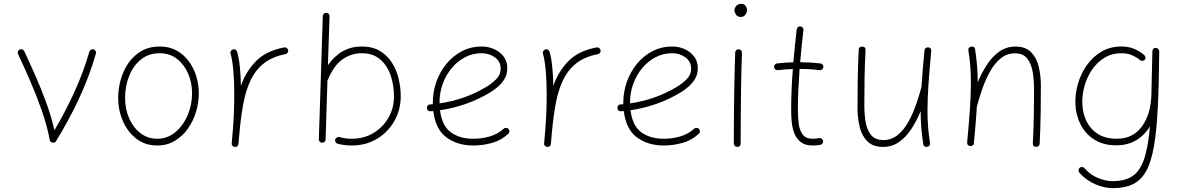

<svg xmlns="http://www.w3.org/2000/svg" viewBox="-20 -749 6177 1002"><path d="M83 -490.7Q89.8 -493.7 96.7 -491Q103.5 -488.3 106.9 -481.4Q134.8 -421.9 164.8 -353.8Q194.8 -285.6 221.2 -213.6Q247.6 -141.6 264.2 -69.3Q318.8 -161.6 366.7 -265.4Q414.6 -369.1 446.3 -479Q448.7 -485.8 455.1 -489.7Q461.4 -493.7 468.3 -491.2Q475.1 -489.3 479 -482.7Q482.9 -476.1 480.5 -469.2Q444.8 -345.2 389.9 -229.2Q335 -113.3 272.5 -12.7Q269.5 -6.3 262.2 -4.9Q254.9 -2.9 248 -6.8Q241.2 -10.7 239.7 -18.6Q225.1 -95.2 197.5 -173.6Q169.9 -252 137.5 -326.7Q105 -401.4 74.2 -466.8Q70.8 -473.6 73.5 -480.5Q76.2 -487.3 83 -490.7Z M813.5 -506.3Q863.8 -506.3 901.9 -485.1Q939.9 -463.9 965.8 -428.5Q991.7 -393.1 1004.6 -349.9Q1017.6 -306.6 1017.6 -262.7Q1017.6 -213.9 1002.9 -165.3Q988.3 -116.7 960.2 -77.1Q932.1 -37.6 891.8 -13.7Q851.6 10.3 800.3 10.3Q737.3 10.3 691.7 -25.1Q646 -60.5 621.3 -117.2Q596.7 -173.8 596.7 -237.3Q596.7 -286.6 610.4 -334.5Q624 -382.3 651.1 -421.1Q678.2 -460 718.8 -483.2Q759.3 -506.3 813.5 -506.3ZM813.5 -471.2Q755.4 -471.2 715.1 -438.2Q674.8 -405.3 653.8 -352.1Q632.8 -298.8 632.8 -237.3Q632.8 -179.7 654.1 -131.3Q675.3 -83 713.1 -54Q751 -24.9 800.3 -24.9Q854 -24.9 895 -59.1Q936 -93.3 959.2 -147.7Q982.4 -202.1 982.4 -262.7Q982.4 -316.4 962.2 -364Q941.9 -411.6 904.1 -441.4Q866.2 -471.2 813.5 -471.2Z M1205.1 17.6Q1202.1 17.1 1199.2 16.1Q1188 10.7 1189.5 0Q1189.5 -0.5 1189.5 -2V-3.4Q1190.9 -22 1192.6 -40.5Q1194.3 -59.1 1195.8 -77.1Q1199.2 -119.6 1200.9 -166.5Q1202.6 -213.4 1202.6 -259.8Q1202.6 -323.2 1197.8 -379.4Q1192.9 -435.5 1183.1 -469.2Q1181.2 -476.1 1184.8 -482.7Q1188.5 -489.3 1195.3 -491.2Q1202.1 -493.7 1208.7 -490Q1215.3 -486.3 1217.3 -479.5Q1227.1 -447.3 1231.7 -400.6Q1236.3 -354 1237.3 -301.3Q1263.7 -376.5 1315.9 -429.9Q1368.2 -483.4 1462.9 -501.5Q1470.2 -502.9 1476.3 -498.5Q1482.4 -494.1 1483.9 -487.3Q1485.4 -480 1481 -473.9Q1476.6 -467.8 1469.7 -466.3Q1400.9 -453.1 1357.2 -418.5Q1313.5 -383.8 1288.6 -331.8Q1263.7 -279.8 1251 -213.6Q1238.3 -147.5 1231 -70.3Q1228 -31.7 1224.6 2Q1224.1 4.9 1223.1 7.8Q1217.8 19 1207 17.6Q1206.1 17.6 1205.1 17.6Z M1683.1 -682.1Q1690.4 -682.1 1695.3 -676.8Q1700.2 -671.4 1699.7 -664.1L1691.4 -408.7Q1759.3 -506.3 1867.7 -506.3Q1923.3 -506.3 1962.2 -483.4Q2001 -460.4 2025.1 -422.4Q2049.3 -384.3 2060.3 -338.4Q2071.3 -292.5 2071.3 -246.6Q2071.3 -175.3 2037.8 -116.9Q2004.4 -58.6 1946.8 -24.2Q1889.2 10.3 1815.4 10.3Q1777.3 10.3 1742.2 1Q1735.4 -0.5 1731.4 -7.1Q1727.5 -13.7 1729 -20.5Q1731 -27.3 1737.8 -31.2Q1744.6 -35.2 1751.5 -33.7Q1782.2 -24.9 1815.4 -24.9Q1878.9 -24.9 1928.7 -54.7Q1978.5 -84.5 2007.3 -134.8Q2036.1 -185.1 2036.1 -245.6Q2036.1 -304.2 2018.6 -355.7Q2001 -407.2 1963.9 -439.2Q1926.8 -471.2 1867.7 -471.2Q1812 -471.2 1766.8 -438.7Q1721.7 -406.2 1693.8 -338.4Q1692.4 -334 1689 -331.1L1679.2 -21.5Q1679.2 -13.7 1673.8 -8.8Q1668.5 -3.9 1661.1 -4.4Q1653.3 -4.4 1648.4 -9.8Q1643.6 -15.1 1644 -22.9L1664.6 -665.5Q1664.6 -672.9 1669.9 -677.7Q1675.3 -682.6 1683.1 -682.1Z M2632.8 -50.8Q2594.2 -15.6 2546.4 -2.7Q2498.5 10.3 2449.2 10.3Q2368.2 10.3 2310.5 -31.5Q2252.9 -73.2 2241.2 -169.4Q2234.4 -168.9 2227.1 -168.5Q2210 -167.5 2208 -185.1Q2207 -202.1 2224.6 -204.1Q2231.9 -204.6 2238.8 -205.1Q2238.8 -210 2238.8 -214.8Q2238.8 -269.5 2257.1 -321.5Q2275.4 -373.5 2309.3 -415.3Q2343.3 -457 2390.4 -481.7Q2437.5 -506.3 2494.6 -506.3Q2527.3 -506.3 2557.6 -493.2Q2587.9 -480 2607.7 -454.8Q2627.4 -429.7 2627.4 -393.1Q2627.4 -360.4 2612.1 -335.7Q2596.7 -311 2575.2 -293.5Q2553.7 -275.9 2535.6 -265.1Q2415 -193.8 2276.4 -173.8Q2286.1 -92.8 2332.5 -58.8Q2378.9 -24.9 2449.2 -24.9Q2494.6 -24.9 2535.9 -36.9Q2577.1 -48.8 2608.4 -77.1Q2613.8 -82 2621.3 -81.8Q2628.9 -81.5 2633.8 -76.2Q2638.7 -70.8 2638.4 -63.2Q2638.2 -55.7 2632.8 -50.8ZM2494.1 -471.2Q2446.8 -471.2 2406.7 -450.2Q2366.7 -429.2 2336.9 -393.1Q2307.1 -356.9 2290.5 -311.3Q2273.9 -265.6 2273.9 -216.3Q2273.9 -212.9 2273.9 -209.5Q2405.8 -228.5 2516.1 -294.4Q2544.4 -311 2568.6 -334.7Q2592.8 -358.4 2592.8 -391.1Q2592.8 -427.7 2563 -449.5Q2533.2 -471.2 2494.1 -471.2Z M2835.4 17.6Q2832.5 17.1 2829.6 16.1Q2818.4 10.7 2819.8 0Q2819.8 -0.5 2819.8 -2V-3.4Q2821.3 -22 2823 -40.5Q2824.7 -59.1 2826.2 -77.1Q2829.6 -119.6 2831.3 -166.5Q2833 -213.4 2833 -259.8Q2833 -323.2 2828.1 -379.4Q2823.2 -435.5 2813.5 -469.2Q2811.5 -476.1 2815.2 -482.7Q2818.8 -489.3 2825.7 -491.2Q2832.5 -493.7 2839.1 -490Q2845.7 -486.3 2847.7 -479.5Q2857.4 -447.3 2862.1 -400.6Q2866.7 -354 2867.7 -301.3Q2894 -376.5 2946.3 -429.9Q2998.5 -483.4 3093.3 -501.5Q3100.6 -502.9 3106.7 -498.5Q3112.8 -494.1 3114.3 -487.3Q3115.7 -480 3111.3 -473.9Q3106.9 -467.8 3100.1 -466.3Q3031.2 -453.1 2987.5 -418.5Q2943.8 -383.8 2918.9 -331.8Q2894 -279.8 2881.3 -213.6Q2868.7 -147.5 2861.3 -70.3Q2858.4 -31.7 2855 2Q2854.5 4.9 2853.5 7.8Q2848.1 19 2837.4 17.6Q2836.4 17.6 2835.4 17.6Z M3627 -50.8Q3588.4 -15.6 3540.5 -2.7Q3492.7 10.3 3443.4 10.3Q3362.3 10.3 3304.7 -31.5Q3247.1 -73.2 3235.4 -169.4Q3228.5 -168.9 3221.2 -168.5Q3204.1 -167.5 3202.1 -185.1Q3201.2 -202.1 3218.8 -204.1Q3226.1 -204.6 3232.9 -205.1Q3232.9 -210 3232.9 -214.8Q3232.9 -269.5 3251.2 -321.5Q3269.5 -373.5 3303.5 -415.3Q3337.4 -457 3384.5 -481.7Q3431.6 -506.3 3488.8 -506.3Q3521.5 -506.3 3551.8 -493.2Q3582 -480 3601.8 -454.8Q3621.6 -429.7 3621.6 -393.1Q3621.6 -360.4 3606.2 -335.7Q3590.8 -311 3569.3 -293.5Q3547.9 -275.9 3529.8 -265.1Q3409.2 -193.8 3270.5 -173.8Q3280.3 -92.8 3326.7 -58.8Q3373 -24.9 3443.4 -24.9Q3488.8 -24.9 3530 -36.9Q3571.3 -48.8 3602.5 -77.1Q3607.9 -82 3615.5 -81.8Q3623 -81.5 3627.9 -76.2Q3632.8 -70.8 3632.6 -63.2Q3632.3 -55.7 3627 -50.8ZM3488.3 -471.2Q3440.9 -471.2 3400.9 -450.2Q3360.8 -429.2 3331.1 -393.1Q3301.3 -356.9 3284.7 -311.3Q3268.1 -265.6 3268.1 -216.3Q3268.1 -212.9 3268.1 -209.5Q3399.9 -228.5 3510.3 -294.4Q3538.6 -311 3562.7 -334.7Q3586.9 -358.4 3586.9 -391.1Q3586.9 -427.7 3557.1 -449.5Q3527.3 -471.2 3488.3 -471.2Z M3813 -694.8Q3813 -708 3822.8 -718.5Q3832.5 -729 3848.6 -729Q3864.3 -729 3871.3 -718Q3878.4 -707 3878.4 -698.2Q3878.4 -683.6 3869.9 -672.1Q3861.3 -660.6 3846.2 -660.6Q3828.1 -660.6 3820.6 -673.1Q3813 -685.5 3813 -694.8ZM3835.4 -491.7Q3842.8 -491.7 3847.7 -486.3Q3852.5 -481 3852.1 -473.1Q3850.6 -439 3849.4 -390.6Q3848.1 -342.3 3847.4 -287.4Q3846.7 -232.4 3846.2 -178Q3845.7 -123.5 3845.5 -77.1Q3845.2 -30.8 3845.2 0Q3845.2 17.6 3827.1 17.6Q3819.8 17.6 3814.7 12.5Q3809.6 7.3 3809.6 0Q3809.6 -30.8 3809.8 -77.1Q3810.1 -123.5 3810.5 -178Q3811 -232.4 3812 -287.6Q3813 -342.8 3814.2 -391.6Q3815.4 -440.4 3816.9 -475.1Q3816.9 -482.4 3822.3 -487.3Q3827.6 -492.2 3835.4 -491.7Z M4276.9 -398.4Q4276.4 -391.1 4270.3 -386.7Q4264.2 -382.3 4257.3 -382.8Q4210 -389.2 4152.8 -389.2Q4148.9 -335.4 4146.5 -281.7Q4144 -228 4144 -173.3Q4144 -138.2 4148.2 -104Q4152.3 -69.8 4168.7 -47.4Q4185.1 -24.9 4221.7 -24.9Q4237.8 -24.9 4254.9 -28.3Q4261.7 -29.8 4267.8 -25.4Q4273.9 -21 4275.4 -14.2Q4276.9 -6.8 4272.5 -0.7Q4268.1 5.4 4261.2 6.8Q4240.7 10.3 4221.7 10.3Q4181.2 10.3 4158.2 -8.1Q4135.3 -26.4 4124.8 -54.7Q4114.3 -83 4111.6 -114.7Q4108.9 -146.5 4108.9 -173.3Q4108.9 -228 4111.1 -281.7Q4113.3 -335.4 4117.7 -388.7Q4076.7 -387.2 4039.1 -382.8Q4032.2 -382.3 4026.4 -386.7Q4020.5 -391.1 4019.5 -398.4Q4019 -405.3 4023.4 -411.4Q4027.8 -417.5 4035.2 -418Q4076.7 -422.9 4120.1 -423.8Q4124 -467.3 4128.4 -510Q4132.8 -552.7 4137.7 -595.7Q4138.7 -603 4144.5 -607.7Q4150.4 -612.3 4157.2 -611.3Q4164.6 -610.8 4169.2 -604.7Q4173.8 -598.6 4172.9 -591.8Q4168 -549.8 4163.6 -508.1Q4159.2 -466.3 4155.8 -424.3Q4212.4 -423.8 4261.7 -418Q4268.6 -417.5 4273.2 -411.4Q4277.8 -405.3 4276.9 -398.4Z M4839.8 -482.9Q4830.1 -378.4 4825.2 -304.2Q4820.3 -230 4820.3 -172.4Q4820.3 -124.5 4823.7 -84Q4827.1 -43.5 4833.5 -2.4Q4835 5.4 4830.8 10.5Q4826.7 15.6 4820.3 17.1Q4813.5 18.6 4806.4 15.4Q4799.3 12.2 4798.3 3.4Q4792 -38.1 4788.3 -79.6Q4784.7 -121.1 4784.7 -168.9Q4764.6 -120.1 4737.3 -77.6Q4710 -35.2 4673.1 -8.8Q4636.2 17.6 4588.9 17.6Q4535.6 17.6 4506.6 -11.5Q4477.5 -40.5 4466.3 -87.2Q4455.1 -133.8 4455.1 -186.5Q4455.1 -261.7 4456.3 -334.7Q4457.5 -407.7 4461.4 -488.8Q4461.4 -505.9 4479.5 -505.9Q4497.1 -505.9 4497.1 -488.3Q4493.2 -410.6 4491.9 -342.3Q4490.7 -273.9 4490.7 -197.3Q4490.7 -150.9 4498 -109.9Q4505.4 -68.8 4526.9 -43.5Q4548.3 -18.1 4590.3 -18.1Q4631.8 -18.1 4663.6 -43.5Q4695.3 -68.8 4718.8 -110.1Q4742.2 -151.4 4759.3 -199.2Q4776.4 -247.1 4788.1 -292.5Q4788.6 -293.9 4789.1 -294.9Q4791.5 -335.4 4795.4 -382.8Q4799.3 -430.2 4804.7 -486.3Q4805.7 -494.6 4811.8 -498.8Q4817.9 -502.9 4824.2 -502Q4831.1 -501.5 4835.9 -496.6Q4840.8 -491.7 4839.8 -482.9Z M5027.3 -5.9Q5037.1 -110.4 5042 -184.3Q5046.9 -258.3 5046.9 -315.9Q5046.9 -363.8 5043.7 -404.3Q5040.5 -444.8 5033.7 -485.8Q5032.2 -494.1 5036.6 -499Q5041 -503.9 5046.9 -505.4Q5053.7 -507.3 5060.8 -503.9Q5067.9 -500.5 5068.8 -491.7Q5075.2 -449.7 5078.9 -408.4Q5082.5 -367.2 5082.5 -319.3Q5102.5 -368.2 5130.1 -410.6Q5157.7 -453.1 5194.6 -479.5Q5231.4 -505.9 5279.3 -505.9Q5332 -505.9 5360.8 -476.8Q5389.6 -447.8 5400.9 -401.4Q5412.1 -355 5412.1 -301.8Q5412.1 -226.6 5410.9 -153.8Q5409.7 -81.1 5405.8 0.5Q5405.8 6.8 5400.9 12.2Q5396 17.6 5387.7 17.6Q5370.1 17.6 5370.1 -0.5Q5374 -77.6 5375.2 -145Q5376.5 -212.4 5376.5 -282.2Q5376.5 -331.5 5369.1 -374.5Q5361.8 -417.5 5340.3 -444.1Q5318.8 -470.7 5276.9 -470.7Q5235.4 -470.7 5203.6 -445.3Q5171.9 -419.9 5148.4 -378.7Q5125 -337.4 5107.9 -289.3Q5090.8 -241.2 5079.1 -196.3Q5078.6 -194.8 5078.1 -193.8Q5075.7 -153.3 5071.8 -105.7Q5067.9 -58.1 5062.5 -2Q5062 6.3 5055.9 10Q5049.8 13.7 5043 13.2Q5036.6 12.7 5031.7 8.1Q5026.9 3.4 5027.3 -5.9Z M5809.1 -24.9Q5892.1 -24.9 5939.2 -88.9Q5986.3 -152.8 5988.8 -255.9L5994.1 -483.9Q5994.6 -488.3 5997.1 -491.7Q6001 -498.5 6008.3 -499Q6010.7 -499.5 6013.2 -499Q6018.6 -498.5 6022.9 -494.6Q6027.8 -490.7 6029.3 -484.4Q6029.3 -484.4 6029.3 -484.4Q6029.8 -483.9 6029.8 -482.9Q6029.8 -481.4 6029.8 -479V-477.5Q6028.3 -309.1 6022.2 -187.7Q6016.1 -66.4 6002 15.1Q5987.8 96.7 5961.2 144.3Q5934.6 191.9 5892.1 212.4Q5849.6 232.9 5787.1 232.9Q5743.7 232.9 5696.3 212.6Q5648.9 192.4 5613.3 152.8Q5608.4 147.5 5608.6 139.6Q5608.9 131.8 5613.8 127Q5619.1 122.1 5627 122.6Q5634.8 123 5639.2 128.4Q5668.9 162.6 5709 179.4Q5749 196.3 5786.1 196.3Q5849.1 196.3 5888.7 170.9Q5928.2 145.5 5950 83.3Q5971.7 21 5981.4 -89.4Q5954.1 -43.9 5909.9 -17.3Q5865.7 9.3 5806.2 9.3Q5737.8 9.3 5691.2 -20.3Q5644.5 -49.8 5619.6 -98.9Q5594.7 -147.9 5592.3 -205.6Q5590.3 -257.3 5605.2 -310.3Q5620.1 -363.3 5651.1 -407.7Q5682.1 -452.1 5727.8 -479.2Q5773.4 -506.3 5832.5 -506.3Q5871.1 -506.3 5901.6 -492.9Q5932.1 -479.5 5953.1 -460Q5958 -455.1 5958 -447.5Q5958 -439.9 5952.6 -435.1Q5947.3 -430.7 5939.5 -431.4Q5931.6 -432.1 5927.2 -437.5Q5912.1 -450.2 5888.2 -460.7Q5864.3 -471.2 5833 -471.2Q5782.7 -471.2 5743.7 -447.3Q5704.6 -423.3 5678.2 -384Q5651.9 -344.7 5639.2 -297.9Q5626.5 -251 5628.4 -205.1Q5630.9 -155.8 5651.1 -114.7Q5671.4 -73.7 5710.7 -49.3Q5750 -24.9 5809.1 -24.9Z"/></svg>

Font: Mikhak-DS2-FD ExtraLight
Style: Regular
Weight: 200
Designer: Amin Abedi
Version: Version 3.2